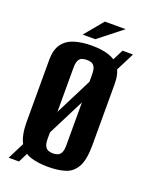

<svg xmlns="http://www.w3.org/2000/svg" viewBox="-144 -802 703 911"><g transform="rotate(20 208.0 -346.5)"><path d="M16 35 350 -627H403L68 35ZM206 12Q156 12 118.5 0.5Q81 -11 59.5 -47.5Q38 -84 38 -156V-466Q38 -519 59.5 -548Q81 -577 119 -588.5Q157 -600 206 -600Q257 -600 293 -588Q329 -576 349 -547Q369 -518 369 -466V-157Q369 -84 349 -47.5Q329 -11 292.5 0.5Q256 12 206 12ZM206 -56Q220 -56 230.5 -60.5Q241 -65 247 -77.5Q253 -90 253 -113V-471Q253 -495 247 -507.5Q241 -520 230.5 -524Q220 -528 206 -528Q192 -528 181.5 -524Q171 -520 165 -507.5Q159 -495 159 -471V-113Q159 -90 165 -77.5Q171 -65 181.5 -60.5Q192 -56 206 -56ZM146 -634 224 -728H329L210 -634Z"/></g></svg>

Font: Alumni Sans
Style: Bold
Weight: 700
Designer: Robert E. Leuschke
Foundry: Robert E. Leuschke
Version: Version 1.018